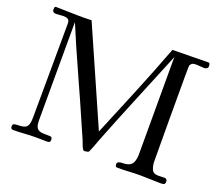

<svg xmlns="http://www.w3.org/2000/svg" viewBox="-122 -909 1243 1086"><g transform="rotate(20 500.0 -366.5)"><path d="M969 -715Q969 -706 961.5 -701.5Q954 -697 946 -697Q934 -697 922 -698.5Q910 -700 898 -700Q885 -700 877 -697Q869 -694 862 -681Q862 -681 861.5 -662Q861 -643 861 -614.5Q861 -586 861 -556Q861 -526 861 -504Q861 -482 861 -476V-351Q861 -290 861.5 -228.5Q862 -167 862 -105Q862 -80 871 -58Q880 -36 910 -36Q920 -36 930 -36.5Q940 -37 950 -37Q957 -37 961 -32Q965 -27 965 -20Q965 -5 957 -2.5Q949 0 937 0Q907 0 877.5 -1.5Q848 -3 818 -3Q784 -3 749 -1Q714 1 679 1Q669 1 667 -4.5Q665 -10 665 -17Q665 -27 675 -30.5Q685 -34 697 -34Q709 -34 715 -35Q747 -40 757 -61Q767 -82 767 -111V-697Q707 -550 646 -403Q585 -256 527 -108Q520 -89 512.5 -69Q505 -49 496 -30Q486 -24 471 -24Q466 -24 463 -27Q455 -38 450 -52Q445 -66 440 -79L393 -186Q352 -281 309 -375.5Q266 -470 225 -564L171 -691Q171 -543 170.5 -396Q170 -249 170 -101Q170 -66 180.5 -53Q191 -40 210.5 -38.5Q230 -37 258 -37Q273 -37 273 -19Q273 -8 267 -5Q261 -2 251 -2Q235 -2 219 -2.5Q203 -3 187 -3Q153 -3 120 -0.5Q87 2 53 2Q43 2 39.5 -2Q36 -6 36 -16Q36 -29 47.5 -31Q59 -33 68 -33Q109 -33 121 -48.5Q133 -64 133 -103Q133 -244 134.5 -385.5Q136 -527 136 -668Q136 -689 126 -695Q116 -701 97 -701Q87 -701 76.5 -699.5Q66 -698 55 -698Q32 -698 32 -718Q32 -723 33.5 -729Q35 -735 42 -735Q76 -735 109 -733.5Q142 -732 176 -732Q196 -732 216 -732Q236 -732 256 -733L510 -156Q570 -299 629 -443Q688 -587 743 -732Q797 -732 850.5 -733.5Q904 -735 958 -735Q966 -735 967.5 -727.5Q969 -720 969 -715Z"/></g></svg>

Font: Kaisei HarunoUmi
Style: Regular
Weight: 400
Designer: Font-Kai, 金井和夫
Foundry: KAZUO KANAI
Version: Version 5.003